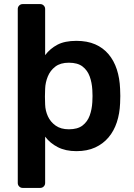

<svg xmlns="http://www.w3.org/2000/svg" viewBox="-20 -730 654 940"><path d="M91 190Q81 190 74 183Q67 176 67 166V-686Q67 -696 74 -703Q81 -710 91 -710H177Q187 -710 194 -703Q201 -696 201 -686V-460Q225 -492 261 -511Q297 -530 354 -530Q407 -530 446 -513Q485 -496 511.5 -464.5Q538 -433 552 -390Q566 -347 568 -295Q569 -278 569 -260Q569 -242 568 -224Q566 -174 552 -131.5Q538 -89 511.5 -57.5Q485 -26 446 -8Q407 10 354 10Q301 10 263 -9.5Q225 -29 201 -61V166Q201 176 194 183Q187 190 177 190ZM317 -97Q360 -97 384 -115.5Q408 -134 419 -164Q430 -194 432 -230Q434 -260 432 -290Q430 -326 419 -356Q408 -386 384 -404.5Q360 -423 317 -423Q276 -423 251 -404Q226 -385 214 -355.5Q202 -326 201 -295Q200 -277 200 -257Q200 -237 201 -218Q202 -188 214.5 -160.5Q227 -133 252.5 -115Q278 -97 317 -97Z"/></svg>

Font: Rubik Light Medium
Style: Regular
Weight: 500
Version: Version 2.104